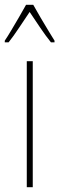

<svg xmlns="http://www.w3.org/2000/svg" viewBox="-41 -783 248 803"><path d="M96 0H71V-527H96ZM98 -763Q111 -740 129.5 -708Q148 -676 164.5 -649.5Q181 -623 187 -613V-606H172Q151 -632 127 -667.5Q103 -703 83 -733Q64 -705 39.5 -668Q15 -631 -5 -606H-21V-613Q-10 -629 6 -656Q22 -683 39 -712Q56 -741 68 -763Z"/></svg>

Font: Noto Sans Thai Looped ExtraCondensed Thin
Style: Regular
Weight: 100
Width: 2
Designer: Sasikarn Vongin, Ben Mitchell
Foundry: The Fontpad Ltd
Version: Version 1.001; ttfautohint (v1.8.4.7-5d5b)